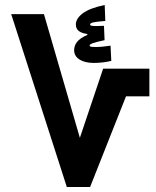

<svg xmlns="http://www.w3.org/2000/svg" viewBox="-20 -750 626 770"><path d="M248 0 24.9 -693.4H156.2L300.3 -197.3L393.6 -474.6H579.1V-363.8H485.4L341.3 0ZM356 -497.6Q320.8 -497.6 299.1 -511.2Q277.3 -524.9 277.3 -548.8Q277.3 -566.9 289.1 -582Q300.8 -597.2 330.1 -609.9V-613.8Q309.1 -616.2 296.6 -625.2Q284.2 -634.3 284.2 -651.9Q284.2 -675.3 311.5 -696.3Q338.9 -717.3 399.9 -730L402.3 -666Q366.7 -663.1 354 -660.2Q341.3 -657.2 341.3 -651.9Q341.3 -647 352.5 -646Q356.9 -645.5 364.7 -645.5Q377 -645.5 397 -646.5L399.4 -588.9Q362.3 -581.1 350.8 -576.4Q339.4 -571.8 339.4 -567.9Q339.4 -564 344.7 -562.7Q350.1 -561.5 365.2 -561.5Q379.4 -561.5 394.5 -563.2Q409.7 -564.9 423.3 -566.9L426.3 -505.9Q411.6 -502 392.6 -499.8Q373.5 -497.6 356 -497.6Z"/></svg>

Font: CaskaydiaMono NF
Style: Bold
Weight: 700
Designer: Aaron Bell
Foundry: Saja Typeworks
Version: Version 2111.001; ttfautohint (v1.8.4);Nerd Fonts 3.1.1